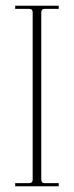

<svg xmlns="http://www.w3.org/2000/svg" viewBox="-20 -650 258 670"><path d="M33 0V-11H82Q94 -11 94 -23V-607Q94 -619 82 -619H33V-630H185V-619H135Q124 -619 124 -607V-23Q124 -11 135 -11H185V0Z"/></svg>

Font: Arapey Thin-Display
Style: Regular
Weight: 100
Designer: Eduardo Rodriguez Tunni
Foundry: Eduardo Rodriguez Tunni
Version: Version 4.000